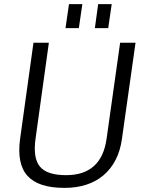

<svg xmlns="http://www.w3.org/2000/svg" viewBox="-20 -908 703 935"><path d="M294 7Q167 7 114 -51.5Q61 -110 78 -233L143 -700H218L153 -232Q140 -138 174.5 -96.5Q209 -55 302 -55Q474 -55 499 -232L565 -700H640L574 -233Q566 -174 543 -129.5Q520 -85 484 -54.5Q448 -24 400 -8.5Q352 7 294 7ZM381 -888 364 -771H299L316 -888ZM524 -888 507 -771H442L458 -888Z"/></svg>

Font: Pathway Extreme 8pt Thin 12pt Light
Style: Italic
Weight: 300
Italic angle: -8°
Version: Version 1.001;gftools[0.9.26]